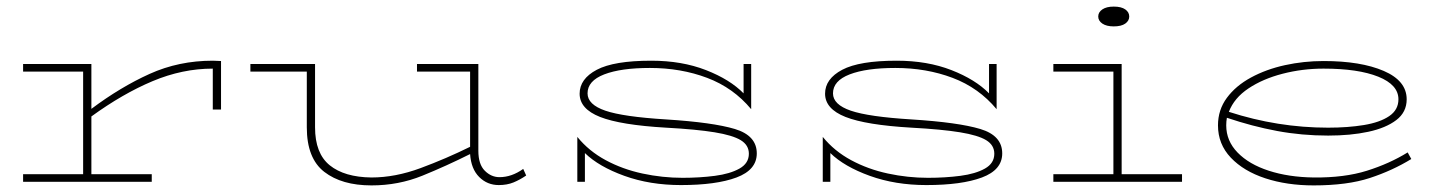

<svg xmlns="http://www.w3.org/2000/svg" viewBox="-20 -551 4383 582"><path d="M50 0V-23H232V-334H50V-357H257V-221Q345 -287 433.5 -327Q522 -367 625 -367L650 -366V-219H625V-343Q533 -343 442.5 -305Q352 -267 257 -198V-23H440V0Z M739 -334V-357H935V-165Q935 -86 979.5 -50Q1024 -14 1106 -13Q1178 -13 1255 -41.5Q1332 -70 1405 -106V-334H1244V-357H1430V-94Q1430 -53 1449.5 -33.5Q1469 -14 1494 -14Q1531 -14 1566 -39L1575 -19Q1556 -6 1536.5 2Q1517 10 1492 10Q1457 10 1432.5 -14.5Q1408 -39 1405 -84Q1333 -48 1260.5 -18.5Q1188 11 1106 11Q1016 11 963 -30Q910 -71 910 -165V-334Z M2044 10Q1950 10 1872.5 -18Q1795 -46 1753 -87V0H1730V-136Q1765 -93 1816 -65.5Q1867 -38 1927.5 -25Q1988 -12 2049 -12Q2101 -12 2147 -18Q2193 -24 2221.5 -40Q2250 -56 2250 -85Q2250 -111 2225.5 -126Q2201 -141 2146 -150Q2091 -159 1999 -164Q1861 -172 1799 -196.5Q1737 -221 1737 -267Q1737 -312 1789 -339.5Q1841 -367 1954 -367Q2047 -367 2120 -338.5Q2193 -310 2234 -268V-357H2257V-220Q2203 -285 2123.5 -315Q2044 -345 1950 -345Q1862 -345 1811.5 -325.5Q1761 -306 1761 -268Q1761 -234 1815 -215.5Q1869 -197 1999 -189Q2141 -180 2207.5 -160Q2274 -140 2274 -86Q2274 -36 2212.5 -13Q2151 10 2044 10Z M2788 10Q2694 10 2616.5 -18Q2539 -46 2497 -87V0H2474V-136Q2509 -93 2560 -65.5Q2611 -38 2671.5 -25Q2732 -12 2793 -12Q2845 -12 2891 -18Q2937 -24 2965.5 -40Q2994 -56 2994 -85Q2994 -111 2969.5 -126Q2945 -141 2890 -150Q2835 -159 2743 -164Q2605 -172 2543 -196.5Q2481 -221 2481 -267Q2481 -312 2533 -339.5Q2585 -367 2698 -367Q2791 -367 2864 -338.5Q2937 -310 2978 -268V-357H3001V-220Q2947 -285 2867.5 -315Q2788 -345 2694 -345Q2606 -345 2555.5 -325.5Q2505 -306 2505 -268Q2505 -234 2559 -215.5Q2613 -197 2743 -189Q2885 -180 2951.5 -160Q3018 -140 3018 -86Q3018 -36 2956.5 -13Q2895 10 2788 10Z M3173 0V-23H3355V-334H3173V-357H3380V-23H3563V0ZM3356 -471Q3334 -471 3321.5 -479.5Q3309 -488 3309 -501Q3309 -514 3321.5 -522.5Q3334 -531 3356 -531Q3379 -531 3391 -522.5Q3403 -514 3403 -501Q3403 -488 3391 -479.5Q3379 -471 3356 -471Z M3962 11Q3881 11 3815.5 -10.5Q3750 -32 3711 -73Q3672 -114 3672 -171Q3672 -218 3699 -254.5Q3726 -291 3772 -316Q3818 -341 3875 -353.5Q3932 -366 3992 -366Q4105 -366 4174.5 -336Q4244 -306 4244 -250Q4244 -211 4212.5 -187Q4181 -163 4127.5 -151.5Q4074 -140 4006 -140Q3926 -140 3851 -154Q3776 -168 3699 -194Q3697 -183 3697 -171Q3697 -124 3731.5 -88.5Q3766 -53 3826 -33.5Q3886 -14 3962 -13Q4055 -12 4123.5 -33.5Q4192 -55 4247 -89L4258 -69Q4201 -34 4132.5 -11.5Q4064 11 3962 11ZM3992 -343Q3928 -343 3868 -327.5Q3808 -312 3764.5 -283Q3721 -254 3705 -212Q3853 -164 4006 -164Q4066 -164 4114.5 -172Q4163 -180 4191 -199Q4219 -218 4219 -250Q4219 -294 4158 -318.5Q4097 -343 3992 -343Z"/></svg>

Font: Padyakke Expanded One
Style: Regular
Weight: 400
Designer: James Puckett
Foundry: Dunwich Type Founders
Version: Version 1.500; ttfautohint (v1.8.4.7-5d5b)